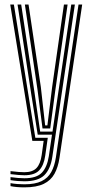

<svg xmlns="http://www.w3.org/2000/svg" viewBox="-20 -620 402 845"><path d="M87.2 204.6Q70.3 204.6 54.1 203.2Q37.9 201.7 26.3 199.2V186Q40 188.6 56.1 189.9Q72.3 191.1 87.2 191.1Q134.6 191.1 162.9 177.3Q191.1 163.5 205.7 137Q220.2 110.6 226 72.4L325.6 -600H341.7L241.8 74.8Q235.7 116 219.7 145Q203.8 174 172.2 189.3Q140.6 204.6 87.2 204.6ZM87.2 151.3Q75.7 151.3 60.5 150Q45.3 148.8 26.3 146.3V133.1Q46.5 135.8 61.4 136.8Q76.2 137.9 87.2 137.9Q122.9 137.9 140.4 119.8Q157.9 101.8 163.5 62.2L172.1 0H122.3L25.1 -600H41.1L135.5 -13.6H190.3L179.1 64.9Q173 107.6 152.7 129.5Q132.4 151.3 87.2 151.3ZM87.2 177.9Q74 177.9 57.9 176.6Q41.8 175.4 26.3 172.9V159.5Q44.1 162 59.6 163.3Q75.2 164.5 87.2 164.5Q141.1 164.5 164.4 139.8Q187.6 115 194.9 67.3L208.8 -27.3H146L117.8 -203.9L57.2 -600H73.3L131.5 -215.2L156.8 -40.9H211.1L293.6 -600H309.5L210.4 69.7Q202.3 124.2 175 151.1Q147.7 177.9 87.2 177.9ZM167.1 -54.6 144.9 -226.5 89.5 -600H105.6L159.7 -237.1L178.7 -68.2H188.6L209.6 -237.9L261.4 -600H277.5L223.1 -220.3L201 -54.6Z"/></svg>

Font: Big Shoulders Inline Text Thin
Style: Regular
Weight: 100
Designer: Patric King
Foundry: XO Type Co
Version: Version 2.002